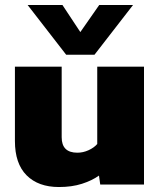

<svg xmlns="http://www.w3.org/2000/svg" viewBox="-20 -742 644 772"><path d="M246 -522 91 -722H231L303 -613L379 -722H515L360 -522ZM217 10Q134 10 87 -37Q40 -84 40 -175V-474H228V-190Q228 -128 291 -128Q314 -128 336 -138Q358 -148 371 -163V-474H559V0H383L378 -36Q350 -16 309.5 -3Q269 10 217 10Z"/></svg>

Font: Kanit
Style: Bold
Weight: 700
Designer: Katatrad Team
Foundry: CadsonDemak
Version: Version 2.000; ttfautohint (v1.8.3)